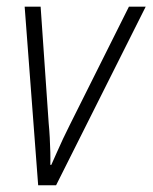

<svg xmlns="http://www.w3.org/2000/svg" viewBox="-20 -550 453 570"><path d="M93.3 0 53.2 -530.3H100.6L124.5 -184.6Q126.5 -164.1 127.7 -141.6Q128.9 -119.1 129.4 -98.4Q129.9 -77.6 129.4 -60.5H132.3Q140.6 -79.1 149.4 -98.9Q158.2 -118.7 167.5 -138.7Q176.8 -158.7 186.5 -177.7L362.8 -530.3H412.6L146.5 0Z"/></svg>

Font: Open Sans SemiCondensed Light
Style: Italic
Weight: 300
Width: 4
Italic angle: -12°
Designer: Monotype Design Team
Foundry: Monotype Imaging Inc.
Version: Version 3.000